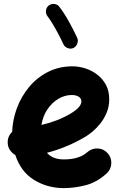

<svg xmlns="http://www.w3.org/2000/svg" viewBox="-20 -906 622 993"><path d="M531.2 -8.8Q481 37.1 422.9 52Q364.7 66.9 310.1 66.9Q225.6 66.9 156.7 24.9Q87.9 -17.1 59.1 -104.5Q43 -113.3 32 -129.2Q21 -145 20 -165Q17.6 -199.7 43 -224.1Q44.9 -285.6 67.1 -345.9Q89.4 -406.2 129.9 -455.3Q170.4 -504.4 227.5 -533.7Q284.7 -563 355.5 -563Q386.7 -563 419.9 -552.7Q453.1 -542.5 481.4 -521.2Q509.8 -500 527.3 -468.3Q544.9 -436.5 544.9 -393.1Q544.9 -355 531.5 -323Q518.1 -291 498.3 -266.6Q478.5 -242.2 458.5 -225.6Q438.5 -209 424.8 -200.7Q376.5 -171.9 325.9 -150.6Q275.4 -129.4 222.7 -115.7Q252.4 -81.5 310.1 -81.5Q390.1 -81.5 431.6 -119.1Q454.6 -139.6 485.4 -138.2Q516.1 -136.7 536.6 -113.8Q557.1 -91.3 555.7 -60.3Q554.2 -29.3 531.2 -8.8ZM351.1 -414.6Q314.9 -414.6 281.7 -394.8Q248.5 -375 225.1 -340.1Q201.7 -305.2 194.3 -259.8Q278.8 -279.3 343.3 -317.4Q376.5 -337.4 388.7 -352.8Q400.9 -368.2 400.9 -380.9Q400.9 -396.5 387.5 -405.5Q374 -414.6 351.1 -414.6ZM231.9 -877.4Q244.6 -887.2 261 -885.5Q277.3 -883.8 286.6 -871.1Q311.5 -839.4 336.4 -794.4Q361.3 -749.5 379.4 -710Q385.7 -696.3 379.6 -680.2Q373.5 -664.1 359.4 -657.7Q345.7 -651.4 329.8 -657.5Q314 -663.6 307.6 -677.7Q296.9 -701.7 282.2 -729.2Q267.6 -756.8 252.7 -781.7Q237.8 -806.6 225.1 -822.8Q215.8 -835.4 217.8 -851.6Q219.7 -867.7 231.9 -877.4Z"/></svg>

Font: Mikhak ExtraBold
Style: Regular
Weight: 800
Designer: Amin Abedi
Version: Version 3.3